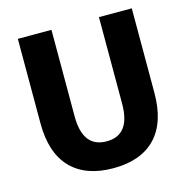

<svg xmlns="http://www.w3.org/2000/svg" viewBox="-108 -834 931 949"><g transform="rotate(-15 357.5 -360.0)"><path d="M238 -730V-287Q238 -127 360 -127Q481 -127 481 -287V-730H649V-298Q649 -146 574 -68Q499 10 358 10Q217 10 141.5 -68Q66 -146 66 -298V-730Z"/></g></svg>

Font: M PLUS 1p ExtraBold
Style: Regular
Weight: 800
Version: Version 1.062